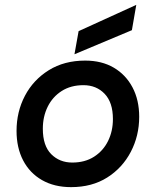

<svg xmlns="http://www.w3.org/2000/svg" viewBox="-20 -757 640 789"><path d="M272 12Q203 12 152.5 -17Q102 -46 75 -98Q48 -150 48 -219Q48 -298 82.5 -363.5Q117 -429 180.5 -468.5Q244 -508 330 -508Q398 -508 447.5 -479Q497 -450 524.5 -398Q552 -346 552 -277Q552 -199 517.5 -133Q483 -67 420.5 -27.5Q358 12 272 12ZM277 -89Q329 -89 366.5 -113Q404 -137 424 -177.5Q444 -218 444 -268Q444 -336 410 -371.5Q376 -407 323 -407Q271 -407 233.5 -383Q196 -359 176 -318.5Q156 -278 156 -228Q156 -158 190.5 -123.5Q225 -89 277 -89ZM286 -534 303 -629 540 -737 522 -633Z"/></svg>

Font: DM Mono Medium
Style: Italic
Weight: 500
Italic angle: -10°
Designer: Colophon Foundry
Foundry: Colophon Foundry
Version: Version 1.000; ttfautohint (v1.8.2.53-6de2)